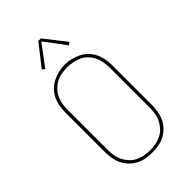

<svg xmlns="http://www.w3.org/2000/svg" viewBox="-283 -1060 1166 1166"><g transform="rotate(-45 300.0 -476.5)"><path d="M300 8Q273 8 246 3.5Q219 -1 195 -13.5Q171 -26 151.5 -45.5Q132 -65 120 -89.5Q108 -114 103 -141Q98 -168 98 -195V-540Q98 -567 103 -594Q108 -621 120 -645.5Q132 -670 151.5 -689.5Q171 -709 195 -721Q219 -733 246 -739.5Q273 -746 300 -746Q327 -746 354 -739.5Q381 -733 405 -721Q429 -709 448.5 -689.5Q468 -670 480 -645.5Q492 -621 497 -594Q502 -567 502 -540V-195Q502 -168 497 -141Q492 -114 480 -89.5Q468 -65 448.5 -45.5Q429 -26 405 -13.5Q381 -1 354 3.5Q327 8 300 8ZM300 -11Q324 -11 348.5 -15.5Q373 -20 395 -31Q417 -42 434 -60Q451 -78 462 -100Q473 -122 477 -146.5Q481 -171 481 -195V-540Q481 -565 476.5 -589.5Q472 -614 461.5 -636Q451 -658 433.5 -676Q416 -694 393.5 -704.5Q371 -715 346.5 -719.5Q322 -724 298 -724Q273 -724 249 -719.5Q225 -715 203.5 -703.5Q182 -692 165 -674Q148 -656 137.5 -634Q127 -612 123 -588Q119 -564 119 -540V-195Q119 -171 123 -146.5Q127 -122 138 -100Q149 -78 166 -60Q183 -42 205 -31Q227 -20 251.5 -15.5Q276 -11 300 -11ZM199 -811 181 -823 289 -961H311L419 -823L401 -811L300 -946Z"/></g></svg>

Font: Iosevka Slab Thin Extended
Style: Regular
Weight: 100
Width: 7
Monospace: yes
Designer: Belleve Invis
Foundry: Belleve Invis
Version: Version 11.1.1; ttfautohint (v1.8.3)